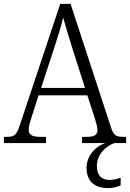

<svg xmlns="http://www.w3.org/2000/svg" viewBox="-21 -734 667 985"><path d="M-1 0H215V-32H184C140 -32 126 -45 126 -70C126 -87 137 -121 143 -139L177 -245H427L464 -132C469 -114 479 -84 479 -69C479 -44 467 -32 425 -32H400V0H520C472 14 423 64 423 127C423 197 465 231 534 231C554 231 579 226 598 217V178C575 186 559 189 541 189C504 189 476 170 476 118C476 54 527 13 566 0H626V-32H612C573 -32 562 -40 549 -79L341 -714H288L84 -102C65 -43 55 -32 17 -32H-1ZM190 -283 259 -494C276 -548 295 -606 303 -644C314 -603 332 -545 351 -484L415 -283Z"/></svg>

Font: Noto Serif Devanagari SemiCondensed Light
Style: Regular
Weight: 300
Width: 4
Designer: Universal Thirst, Indian Type Foundry and the Monotype Design Team
Foundry: Monotype Imaging Inc.
Version: Version 2.004